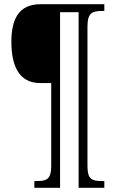

<svg xmlns="http://www.w3.org/2000/svg" viewBox="-20 -780 554 911"><path d="M143 111H265V-722H353V111H475V79H464C416 79 395 71 395 8V-655C395 -720 419 -728 465 -728H475V-760H172C69 -760 34 -689 34 -582C34 -478 64 -386 170 -386H223V8C223 71 201 79 154 79H143Z"/></svg>

Font: Noto Serif Myanmar Condensed Light
Style: Regular
Weight: 300
Width: 3
Designer: Ben Mitchell and the Monotype Design Team
Foundry: Monotype Imaging Inc.
Version: Version 2.106